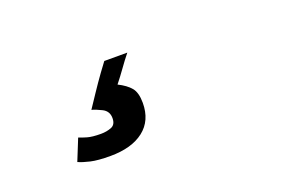

<svg xmlns="http://www.w3.org/2000/svg" viewBox="-44 -135 649 439"><g transform="rotate(-20 280.0 84.5)"><path d="M166 189Q136 189 118.5 185Q101 181 90 176L111 124Q118 127 130 130.5Q142 134 163 134Q177 134 188.5 129.5Q200 125 200 109Q200 92 185 84.5Q170 77 161 75Q169 63 183 42Q197 21 210 3Q223 -15 227 -20H283Q271 -5 260 10.5Q249 26 237 41Q257 51 267 63Q277 75 277 100Q277 143 247.5 166Q218 189 166 189Z"/></g></svg>

Font: Ubuntu Sans Mono
Style: Italic
Weight: 400
Italic angle: -13.5°
Monospace: yes
Designer: Dalton Maag Ltd
Foundry: Dalton Maag Ltd
Version: Version 1.006